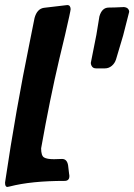

<svg xmlns="http://www.w3.org/2000/svg" viewBox="-61 -750 532 761"><path d="M-32 -9Q-41 -9 -41 -26L-40 -33Q1 -310 57 -584L76 -679Q86 -715 113 -719L206 -730Q218 -730 219 -714Q219 -707 197 -612L174 -516Q137 -359 102 -162Q102 -133 113.5 -126Q125 -119 153 -119L185 -120Q205 -120 209 -94L213 -60Q214 -57 214 -52Q214 -33 195 -33Q63 -33 -22 -11ZM355 -479H320Q309 -479 304 -486Q299 -493 299 -501L321 -612L333 -685Q343 -720 370 -720Q390 -720 430 -722Q441 -721 446 -715.5Q451 -710 451 -703L427 -609L399 -515Q394 -499 382 -489Q370 -479 355 -479Z"/></svg>

Font: Bangerz
Style: Regular
Weight: 400
Designer: vernon adams
Foundry: Vernon Adams
Version: Version 2.10;February 7, 2025;FontCreator 13.0.0.2683 64-bit